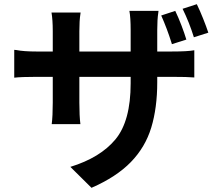

<svg xmlns="http://www.w3.org/2000/svg" viewBox="-20 -830 1040 917"><path d="M975 -674 906 -652Q884 -723 852 -788L920 -810Q935 -779 950 -741.5Q965 -704 975 -674ZM870 -641 801 -619Q800 -622 799 -626Q778 -693 750 -756L817 -778Q832 -747 846.5 -709Q861 -671 870 -641ZM731 -584H799Q877 -584 908 -590V-460Q877 -463 800 -463H731V-437Q731 -315 702.5 -221Q674 -127 605 -56Q536 15 417 67L316 -33Q459 -77 531.5 -164.5Q604 -252 604 -432V-463H359V-340Q359 -276 364 -237H227Q232 -276 232 -340V-463H155Q82 -463 48 -459V-592Q52 -592 58 -591Q93 -584 155 -584H232V-681Q232 -735 226 -770H365Q365 -767 364 -763Q359 -732 359 -680V-584H604V-687Q604 -746 598 -778H737Q737 -774 736 -769Q731 -738 731 -687Z"/></svg>

Font: Source Han Sans CN Bold
Style: Bold
Weight: 700
Designer: Ryoko NISHIZUKA 西塚涼子 (kana & ideographs); Paul D. Hunt (Latin, Greek & Cyrillic); Wenlong ZHANG 张文龙 (bopomofo); Sandoll 
Foundry: Adobe Systems Incorporated
Version: Version 1.00;May 30, 2023;FontCreator 11.5.0.2422 32-bit